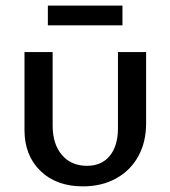

<svg xmlns="http://www.w3.org/2000/svg" viewBox="-20 -655 605 682"><path d="M150 -635H415V-565H150ZM67 -193V-470H167V-209Q167 -143 200 -104.5Q233 -66 289 -66Q341 -66 370 -101.5Q399 -137 399 -200V-470H499V-217Q499 -150 471 -99.5Q443 -49 392 -21Q341 7 275 7Q180 7 123.5 -48Q67 -103 67 -193Z"/></svg>

Font: Ysabeau SC Semibold
Style: Regular
Weight: 600
Designer: Christian Thalmann (Catharsis Fonts)
Version: Version 0.003